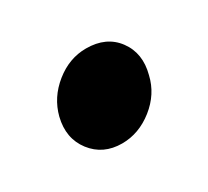

<svg xmlns="http://www.w3.org/2000/svg" viewBox="-53 -411 349 322"><g transform="rotate(-30 121.5 -250.0)"><path d="M108.3 -165.8Q71.7 -165.8 50.8 -192.9Q30 -220 39.2 -257.5Q47.5 -290 75 -312.1Q102.5 -334.2 135 -334.2Q174.2 -334.2 194.2 -307.1Q214.2 -280 204.2 -242.5Q196.7 -210 168.8 -187.9Q140.8 -165.8 108.3 -165.8Z"/></g></svg>

Font: Funnel Sans Light
Style: Bold Italic
Weight: 700
Italic angle: -14.036°
Version: Version 1.000